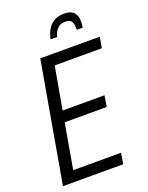

<svg xmlns="http://www.w3.org/2000/svg" viewBox="-160 -949 795 1030"><g transform="rotate(-20 238.0 -434.0)"><path d="M16 0 136 -686H476L465 -624H196L153 -382H392L382 -319H142L97 -62H370L360 0ZM223 -763Q228 -789 240.5 -813Q253 -837 277 -852.5Q301 -868 337 -868Q373 -868 389.5 -852.5Q406 -837 408.5 -813Q411 -789 406 -763H373Q373 -775 371.5 -789.5Q370 -804 361 -814.5Q352 -825 329 -825Q305 -825 291 -814Q277 -803 270 -788.5Q263 -774 260 -763Z"/></g></svg>

Font: Archivo ExtraCondensed Light
Style: Italic
Weight: 300
Width: 2
Italic angle: -10°
Designer: Hector Gatti
Foundry: Omnibus-Type
Version: Version 2.001